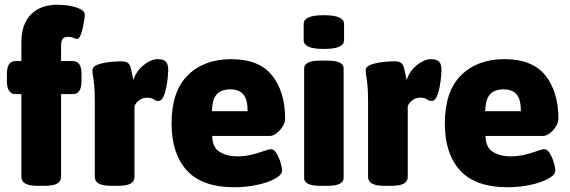

<svg xmlns="http://www.w3.org/2000/svg" viewBox="-20 -780 2400 808"><path d="M139 2Q103 2 86.5 -7.5Q70 -17 70 -36V-384H45Q9 -384 9 -440V-468Q9 -523 45 -523H70V-602Q70 -678 110 -719Q150 -760 222 -760Q250 -760 276.5 -755Q303 -750 320 -740.5Q337 -731 337 -718Q337 -712 334.5 -696Q332 -680 328 -661.5Q324 -643 318 -629.5Q312 -616 305 -616Q299 -616 289.5 -620.5Q280 -625 266 -625Q250 -625 243.5 -616Q237 -607 237 -587V-523H287Q323 -523 323 -468V-440Q323 -384 287 -384H237V-36Q237 -17 220.5 -7.5Q204 2 167 2Z M449 2Q412 2 395.5 -7.5Q379 -17 379 -36V-349Q379 -396 376.5 -421Q374 -446 371.5 -459Q369 -472 369 -483Q369 -500 391 -508Q413 -516 441.5 -519Q470 -522 490 -522Q508 -522 517 -516Q526 -510 530.5 -493Q535 -476 541 -443Q554 -482 585 -506.5Q616 -531 643 -531Q669 -531 678.5 -520Q688 -509 688 -485Q688 -476 686 -455Q684 -434 679.5 -411Q675 -388 667 -371.5Q659 -355 646 -355Q637 -355 626.5 -362Q616 -369 599 -369Q581 -369 567 -359Q553 -349 546 -334V-36Q546 -17 529.5 -7.5Q513 2 477 2Z M966 8Q831 8 766.5 -62.5Q702 -133 702 -260Q702 -396 770.5 -463.5Q839 -531 953 -531Q1071 -531 1125.5 -462Q1180 -393 1180 -280Q1180 -265 1169.5 -248Q1159 -231 1144 -219.5Q1129 -208 1116 -208H873Q874 -159 905 -140.5Q936 -122 978 -122Q1012 -122 1041 -129.5Q1070 -137 1090.5 -144.5Q1111 -152 1121 -152Q1133 -152 1143.5 -135Q1154 -118 1160.5 -96.5Q1167 -75 1167 -63Q1167 -44 1136.5 -27.5Q1106 -11 1060 -1.5Q1014 8 966 8ZM872 -312H1022Q1022 -362 1004 -383Q986 -404 949 -404Q930 -404 912.5 -397.5Q895 -391 884 -371.5Q873 -352 872 -312Z M1329 2Q1293 2 1276.5 -6.5Q1260 -15 1260 -30V-493Q1260 -508 1276.5 -516.5Q1293 -525 1329 -525H1357Q1393 -525 1409.5 -516.5Q1426 -508 1426 -493V-30Q1426 -15 1409.5 -6.5Q1393 2 1357 2ZM1343 -574Q1298 -574 1278 -583.5Q1258 -593 1258 -611V-679Q1258 -697 1278 -706.5Q1298 -716 1343 -716Q1387 -716 1407.5 -706.5Q1428 -697 1428 -679V-611Q1428 -593 1407.5 -583.5Q1387 -574 1343 -574Z M1599 2Q1562 2 1545.5 -7.5Q1529 -17 1529 -36V-349Q1529 -396 1526.5 -421Q1524 -446 1521.5 -459Q1519 -472 1519 -483Q1519 -500 1541 -508Q1563 -516 1591.5 -519Q1620 -522 1640 -522Q1658 -522 1667 -516Q1676 -510 1680.5 -493Q1685 -476 1691 -443Q1704 -482 1735 -506.5Q1766 -531 1793 -531Q1819 -531 1828.5 -520Q1838 -509 1838 -485Q1838 -476 1836 -455Q1834 -434 1829.5 -411Q1825 -388 1817 -371.5Q1809 -355 1796 -355Q1787 -355 1776.5 -362Q1766 -369 1749 -369Q1731 -369 1717 -359Q1703 -349 1696 -334V-36Q1696 -17 1679.5 -7.5Q1663 2 1627 2Z M2116 8Q1981 8 1916.5 -62.5Q1852 -133 1852 -260Q1852 -396 1920.5 -463.5Q1989 -531 2103 -531Q2221 -531 2275.5 -462Q2330 -393 2330 -280Q2330 -265 2319.5 -248Q2309 -231 2294 -219.5Q2279 -208 2266 -208H2023Q2024 -159 2055 -140.5Q2086 -122 2128 -122Q2162 -122 2191 -129.5Q2220 -137 2240.5 -144.5Q2261 -152 2271 -152Q2283 -152 2293.5 -135Q2304 -118 2310.5 -96.5Q2317 -75 2317 -63Q2317 -44 2286.5 -27.5Q2256 -11 2210 -1.5Q2164 8 2116 8ZM2022 -312H2172Q2172 -362 2154 -383Q2136 -404 2099 -404Q2080 -404 2062.5 -397.5Q2045 -391 2034 -371.5Q2023 -352 2022 -312Z"/></svg>

Font: Asap ExtraBold
Style: Regular
Weight: 800
Designer: Pablo Cosgaya
Foundry: Omnibus-Type
Version: Version 3.001; ttfautohint (v1.8.4.7-5d5b)